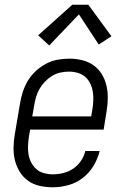

<svg xmlns="http://www.w3.org/2000/svg" viewBox="-20 -787 540 815"><path d="M204 8Q176 8 148.5 2Q121 -4 99.5 -19.5Q78 -35 64 -57.5Q50 -80 43.5 -106Q37 -132 37.5 -160.5Q38 -189 43 -218L65 -348Q69 -373 77 -397.5Q85 -422 98.5 -444.5Q112 -467 132 -485.5Q152 -504 175.5 -516.5Q199 -529 224.5 -533.5Q250 -538 275 -538Q302 -538 329 -531.5Q356 -525 377.5 -509.5Q399 -494 412.5 -471.5Q426 -449 432 -423Q438 -397 437.5 -368.5Q437 -340 432 -312L420 -237H108L103 -209Q100 -189 99 -169.5Q98 -150 101 -132Q104 -114 112.5 -97.5Q121 -81 134.5 -69Q148 -57 166.5 -52Q185 -47 204 -47Q226 -47 248.5 -52.5Q271 -58 290.5 -71Q310 -84 323.5 -104Q337 -124 342 -146H403Q395 -113 377 -83Q359 -53 331 -31.5Q303 -10 269.5 -1Q236 8 204 8ZM117 -293H367L372 -321Q375 -341 376 -360Q377 -379 374 -397.5Q371 -416 363 -432.5Q355 -449 342 -460.5Q329 -472 310.5 -477.5Q292 -483 273 -483Q255 -483 236.5 -479Q218 -475 201.5 -465Q185 -455 171 -440.5Q157 -426 147.5 -409.5Q138 -393 133 -375Q128 -357 125 -339ZM189 -594 142 -637 287 -767H355L453 -633L399 -598L315 -726Z"/></svg>

Font: Iosevka Slab Light Oblique
Style: Regular
Weight: 300
Italic angle: -9°
Monospace: yes
Designer: Belleve Invis
Foundry: Belleve Invis
Version: Version 11.1.1; ttfautohint (v1.8.3)